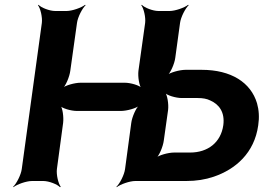

<svg xmlns="http://www.w3.org/2000/svg" viewBox="-20 -757 1103 803"><path d="M274 -461 302 -661C305 -685 324 -722 338 -735L336 -737C321 -725 282 -711 258 -711H211C187 -711 152 -725 141 -737L139 -735C149 -722 158 -685 155 -661L71 -50C68 -26 49 11 35 24L36 26C51 14 90 0 114 0H161C185 0 220 14 231 26L234 24C224 11 215 -26 218 -50L244 -243C247 -267 242 -307 231 -319L228 -317C238 -304 277 -293 301 -293H486C510 -293 551 -304 565 -317L564 -319C549 -307 532 -267 529 -243L503 -50C500 -26 481 11 467 24L468 26C483 14 522 0 546 0H759C801 0 839 -6 874 -18C965 -49 1044 -117 1060 -233C1065 -266 1063 -297 1055 -325C1029 -412 947 -465 823 -465H756C732 -465 690 -454 676 -441L678 -439C693 -451 710 -491 713 -515L733 -661C736 -685 755 -722 769 -735L767 -737C752 -725 713 -711 689 -711H643C619 -711 584 -725 573 -737L571 -735C581 -722 590 -685 587 -661L559 -461C556 -437 562 -397 573 -385L575 -387C565 -400 526 -411 502 -411H317C293 -411 252 -400 238 -387L240 -385C255 -397 271 -437 274 -461ZM740 -347H807C828 -347 845 -344 859 -337C896 -321 921 -288 914 -234C904 -161 849 -119 775 -119H708C684 -119 643 -108 629 -95L631 -93C646 -105 662 -145 665 -169L683 -297C686 -321 680 -361 669 -373L667 -371C677 -358 716 -347 740 -347Z"/></svg>

Font: Asimov
Style: EdgeIt
Weight: 500
Designer: Google
Version: Version 2.000980: 2014